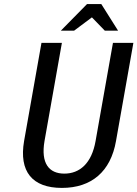

<svg xmlns="http://www.w3.org/2000/svg" viewBox="-20 -910 673 940"><path d="M295 -60C220 -60 179 -110 198 -220L283 -700H183L98 -220C72 -70 138 10 283 10C428 10 522 -70 548 -220L633 -700H533L448 -220C429 -110 370 -60 295 -60ZM406 -890 278 -760H343L430 -825L493 -760H558L476 -890Z"/></svg>

Font: Scada
Style: Italic
Weight: 400
Designer: Jovanny Lemonad
Foundry: Jovanny Lemonad
Version: Version 3.005